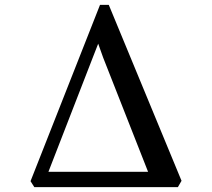

<svg xmlns="http://www.w3.org/2000/svg" viewBox="-20 -769 872 789"><path d="M121 0 105.5 -24.5 391 -749H427L726 -26L711 0ZM179 -63H588.5L404 -532L383.5 -589.5L363 -537Z"/></svg>

Font: Merriweather 96pt Medium
Style: Regular
Weight: 500
Version: Version 2.100